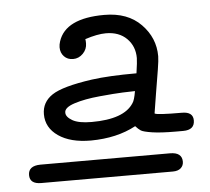

<svg xmlns="http://www.w3.org/2000/svg" viewBox="-41 -745 607 555"><g transform="rotate(-5 262.5 -467.0)"><path d="M23.9 -258.8Q23.9 -285.6 59.1 -286.1H435.1Q470.2 -286.1 470.2 -258.8Q470.2 -247.6 462.2 -240.2Q454.1 -232.9 439 -232.9H57.1Q23.9 -232.9 23.9 -258.8ZM82 -430.2Q82 -465.3 112.5 -485.6Q143.1 -505.9 229 -518.1Q278.8 -524.9 358.9 -524.9Q363.8 -558.1 363.8 -568.8Q363.8 -603 341.3 -625.5Q318.8 -647.9 280.8 -647.9Q255.9 -647.9 220.2 -636.2Q221.2 -632.3 221.2 -624Q221.2 -606.9 209 -594.5Q196.8 -582 180.2 -582Q164.1 -582 154.1 -592.5Q144 -603 144 -619.1Q144 -627 147 -636.2Q168 -701.2 280.8 -701.2Q348.6 -701.2 387.2 -661.6Q425.8 -622.1 425.8 -568.8Q425.8 -557.6 421.4 -530.3Q417 -502.9 410.4 -463.9Q403.8 -424.8 400.9 -404.8Q405.8 -399.9 480 -399.9Q512.2 -399.9 512.2 -375Q512.2 -347.2 479 -347.2H458Q414.1 -347.2 388.9 -351.1Q363.8 -355 356.9 -359.4Q350.1 -363.8 341.8 -373Q286.6 -343.3 210.9 -342.8Q151.9 -342.8 116.9 -366.9Q82 -391.1 82 -430.2ZM144 -429.2Q144 -417 162.1 -406.5Q180.2 -396 217.8 -396Q312 -396 339.8 -439.9Q345.7 -447.8 350.1 -474.1Q338.9 -474.1 314.9 -473.1Q291 -472.2 247.1 -468Q203.1 -463.9 173.1 -454.1Q143.1 -444.3 144 -429.2Z"/></g></svg>

Font: CMU Typewriter Text
Style: LightOblique
Weight: 200
Italic angle: -9.46001°
Version: Version 0.7.0